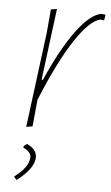

<svg xmlns="http://www.w3.org/2000/svg" viewBox="-50 -491 426 735"><g transform="rotate(5 163.0 -123.0)"><path d="M139 -456 104 -181H109Q163 -304 215.5 -374.5Q268 -445 310 -452L326 -450L323 -430L320 -428L309 -430Q269 -423 213 -339Q157 -255 95 -103L85 0L61 4L108 -362L116 -452ZM70 69Q108 86 108 117Q108 159 42 210L32 199L33 196Q87 156 87 118Q87 98 57 84V80Q62 73 70 69Z"/></g></svg>

Font: Alegreya Sans SC Thin
Style: Italic
Weight: 100
Italic angle: -7°
Designer: Juan Pablo del Peral
Foundry: Huerta Tipografica
Version: Version 2.007